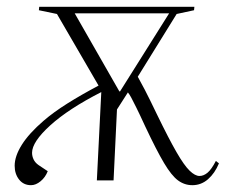

<svg xmlns="http://www.w3.org/2000/svg" viewBox="-20 -529 662 563"><path d="M549 -499 498 -488 384 -304Q392 -290 404.5 -266Q417 -242 441 -192Q475 -122 497.5 -83Q520 -44 536 -28.5Q552 -13 565 -13Q577 -13 588.5 -22.5Q600 -32 613 -57L622 -50Q610 -21 590 -3.5Q570 14 544 14Q521 14 502 0Q483 -14 461 -51Q439 -88 406 -158Q389 -195 379.5 -214Q370 -233 365 -242.5Q360 -252 355 -258L323 -208L313 0H264L277 -259Q181 -210 127.5 -161.5Q74 -113 74 -81Q74 -71 78.5 -61.5Q83 -52 93 -45L120 -27Q113 -9 99 2.5Q85 14 71 14Q49 14 36 -2.5Q23 -19 23 -43Q23 -71 44 -104.5Q65 -138 108 -175Q137 -200 177.5 -225.5Q218 -251 269 -278L147 -488L94 -499L95 -509H550ZM330 -261H332L476 -490H199Z"/></svg>

Font: Literata 72pt ExtraLight
Style: Italic
Weight: 200
Italic angle: -2°
Designer: Latin by Veronika Burian and Jose Scaglione. Greek by Irene Vlachou. Cyrillic by Vera Evstafieva
Foundry: TypeTogether
Version: Version 3.002